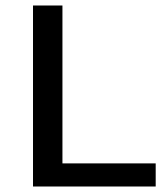

<svg xmlns="http://www.w3.org/2000/svg" viewBox="-20 -678 607 698"><path d="M546 -84V0H100V-658H207V-84Z"/></svg>

Font: Ysabeau Infant Semibold
Style: Regular
Weight: 600
Designer: Christian Thalmann (Catharsis Fonts)
Version: Version 0.003